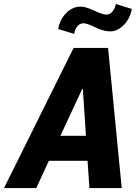

<svg xmlns="http://www.w3.org/2000/svg" viewBox="-57 -954 688 974"><path d="M249.5 -265.1H378.9L363.3 -502.9L360.4 -503.4ZM387.2 -138.2H190.9L127 0H-36.6L316.4 -710.9H491.2L560.5 0H396.5ZM426.3 -815.4Q384.8 -835.9 366.2 -835.9Q347.7 -835.9 335 -820.3Q322.3 -804.7 319.3 -782.2L238.3 -806.6Q246.1 -854 278.3 -887.2Q310.5 -920.4 352.5 -920.4Q376 -920.9 419.9 -900.4Q463.9 -879.9 482.4 -879.9Q501 -879.9 513.7 -895.5Q526.4 -911.1 530.8 -933.6L611.8 -908.7Q603.5 -860.4 571.3 -827.6Q539.1 -794.9 502.9 -794.9Q466.8 -794.9 426.3 -815.4Z"/></svg>

Font: Roboto-BlackItalic
Style: Italic
Weight: 900
Italic angle: -12°
Designer: Google
Version: Version 1.100141; 2013